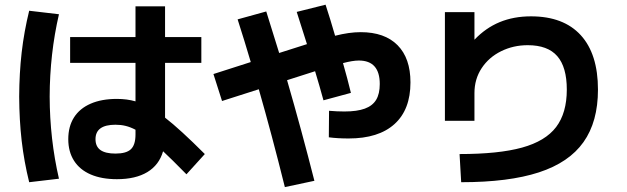

<svg xmlns="http://www.w3.org/2000/svg" viewBox="-20 -759 2633 806"><path d="M266.6 -174.8Q266.6 -228 290.5 -265.9Q314.5 -303.7 360.4 -323.7Q406.2 -343.8 470.7 -343.8Q513.2 -343.8 548.8 -333.5V-495.1H274.4V-603.5H548.8V-732.4H672.9V-603.5H825.2V-495.1H672.9V-265.1Q735.4 -216.8 839.8 -112.3L762.7 -27.3Q697.3 -93.8 664.6 -124Q647.9 -66.4 598.6 -36.6Q549.3 -6.8 470.7 -6.8Q406.7 -6.8 360.8 -26.6Q314.9 -46.4 290.8 -84.2Q266.6 -122.1 266.6 -174.8ZM60.5 -353.5Q61 -451.7 71 -539.1Q81.1 -626.5 102.5 -713.9L227.5 -699.2Q189 -532.7 188.5 -353.5Q189 -175.3 227.5 -8.8L102.5 5.9Q81.1 -80.6 71 -167.7Q61 -254.9 60.5 -353.5ZM464.8 -114.3Q510.3 -114.3 529.5 -132.6Q548.8 -150.9 548.8 -194.3V-214.4Q527.3 -225.6 507.3 -230.5Q487.3 -235.4 464.8 -235.4Q380.9 -235.4 380.9 -174.8Q380.9 -144 401.6 -129.2Q422.4 -114.3 464.8 -114.3Z M1360.4 -182.6 1361.3 -293.9Q1395 -291 1425.8 -291Q1479 -291 1511.5 -303Q1543.9 -314.9 1559.1 -340.1Q1574.2 -365.2 1574.2 -406.2Q1574.2 -504.9 1486.3 -504.9Q1460.9 -504.9 1419.9 -494.1Q1438 -431.2 1453.1 -369.1L1337.9 -337.9Q1321.8 -397 1302.7 -460L1185.1 -422.4Q1245.1 -215.3 1299.8 0L1175.8 26.4Q1121.1 -193.4 1066.4 -384.3L912.1 -335L876 -448.2L1032.7 -498.5Q1006.8 -586.4 977.5 -677.7L1097.7 -710.9Q1125 -624 1151.9 -536.6L1268.6 -573.7L1225.6 -709L1346.7 -739.3Q1367.2 -676.8 1386.7 -608.9Q1445.8 -624 1494.1 -624Q1594.7 -624 1648.9 -569.3Q1703.1 -514.6 1703.1 -413.1Q1703.1 -298.8 1636.2 -238.3Q1569.3 -177.7 1443.4 -177.7Q1397 -177.7 1360.4 -182.6Z M2359.4 -382.8Q2359.4 -477.5 2319.3 -523.4Q2279.3 -569.3 2195.3 -569.3Q2134.8 -569.3 2083.5 -543.9Q2032.2 -518.6 2002 -472.9Q1971.7 -427.2 1971.7 -368.2V-252H1847.7V-708H1971.7V-592.3Q2018.6 -641.6 2077.4 -666Q2136.2 -690.4 2209 -690.4Q2345.7 -690.4 2418 -611.3Q2490.2 -532.2 2490.2 -382.8Q2490.2 -248 2429.4 -162.4Q2368.7 -76.7 2242.2 -35.4Q2115.7 5.9 1916 5.9L1909.2 -112.3Q2073.2 -112.3 2171.4 -139.4Q2269.5 -166.5 2314.5 -225.6Q2359.4 -284.7 2359.4 -382.8Z"/></svg>

Font: Pretendard GOV
Style: Bold
Weight: 700
Designer: Base glyphs from Inter by Rasmus Andersson; Hangeul glyphs from Noto Sans CJK(Source Han Sans) by Jang Soo-young and Kan
Foundry: Kil Hyung-jin
Version: Version 1.309